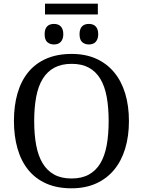

<svg xmlns="http://www.w3.org/2000/svg" viewBox="-20 -1020 782 1050"><path d="M685.1 -357.9Q685.1 -275.4 664.6 -207.5Q644 -139.6 604 -91.3Q564 -43 505.4 -16.6Q446.8 9.8 371.1 9.8Q291.5 9.8 232.4 -16.6Q173.3 -43 134.3 -91.3Q95.2 -139.6 75.7 -207.8Q56.2 -275.9 56.2 -358.9Q56.2 -441.9 75.7 -509.5Q95.2 -577.1 134.3 -625Q173.3 -672.9 232.9 -699Q292.5 -725.1 372.1 -725.1Q447.8 -725.1 505.9 -699Q564 -672.9 604 -624.8Q644 -576.7 664.6 -509Q685.1 -441.4 685.1 -357.9ZM167 -357.9Q167 -283.7 178 -225.3Q189 -167 213.4 -126.7Q237.8 -86.4 276.6 -65.2Q315.4 -43.9 371.1 -43.9Q426.8 -43.9 465.6 -65.2Q504.4 -86.4 528.6 -126.7Q552.7 -167 563.5 -225.3Q574.2 -283.7 574.2 -357.9Q574.2 -432.1 563.5 -490.5Q552.7 -548.8 528.6 -588.9Q504.4 -628.9 466.1 -649.9Q427.7 -670.9 372.1 -670.9Q316.4 -670.9 277.3 -649.9Q238.3 -628.9 213.6 -588.9Q189 -548.8 178 -490.5Q167 -432.1 167 -357.9ZM515.1 -940.9H226.1V-1000H515.1ZM274.9 -889.2Q300.3 -889.2 313.2 -874.5Q326.2 -859.9 326.2 -833Q326.2 -807.1 313.2 -792Q300.3 -776.9 274.9 -776.9Q252.9 -776.9 238.5 -789.8Q224.1 -802.7 224.1 -833Q224.1 -860.8 237.1 -875Q250 -889.2 274.9 -889.2ZM465.8 -889.2Q491.2 -889.2 504.2 -874.5Q517.1 -859.9 517.1 -833Q517.1 -807.1 504.2 -792Q491.2 -776.9 465.8 -776.9Q443.8 -776.9 429.4 -789.8Q415 -802.7 415 -833Q415 -860.8 428 -875Q440.9 -889.2 465.8 -889.2Z"/></svg>

Font: Droid Serif
Style: Regular
Weight: 400
Designer: Monotype Design team
Foundry: Monotype Imaging Inc.
Version: Version 1.03